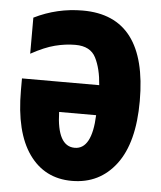

<svg xmlns="http://www.w3.org/2000/svg" viewBox="-53 -771 693 827"><g transform="rotate(5 294.0 -357.5)"><path d="M370 -411H36V-359Q36 -179 103 -84.5Q170 10 288 10Q408 10 479 -84Q550 -178 550 -358Q550 -725 272 -725Q161 -725 62 -676V-520Q120 -552 165 -563.5Q210 -575 253 -575Q318 -575 341.5 -528.5Q365 -482 370 -411ZM208 -281H368Q362 -133 288 -133Q212 -133 208 -281Z"/></g></svg>

Font: Noto Sans Display Condensed Black
Style: Regular
Weight: 900
Width: 3
Designer: Monotype Design team
Foundry: Monotype Imaging Inc.
Version: 1.000